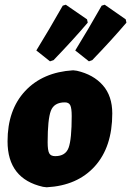

<svg xmlns="http://www.w3.org/2000/svg" viewBox="-20 -782 556 814"><path d="M299 -568Q355 -659 411 -758L424 -762L513 -700L516 -686Q454 -613 371 -527L357 -522ZM134 -568Q190 -659 246 -758L259 -762L349 -700L352 -686Q290 -613 207 -527L192 -522ZM290 -484 306 -482Q376 -466 416 -420.5Q456 -375 456 -301Q456 -159 382 -77Q308 5 178 12L162 10Q12 -24 12 -183Q12 -316 86.5 -396Q161 -476 290 -484ZM255 -348Q209 -348 195.5 -312Q182 -276 182 -179Q182 -145 188.5 -132.5Q195 -120 214 -120Q258 -120 271 -156Q284 -192 284 -290Q284 -323 278 -335.5Q272 -348 255 -348Z"/></svg>

Font: Alegreya Sans Black
Style: Italic
Weight: 900
Italic angle: -7°
Designer: Juan Pablo del Peral
Foundry: Huerta Tipografica
Version: Version 2.007